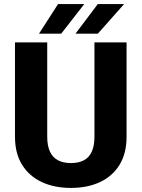

<svg xmlns="http://www.w3.org/2000/svg" viewBox="-20 -921 702 951"><path d="M447.8 -710.9H606.9V-244.1Q606.9 -161.1 572 -104.5Q537.1 -47.9 475.1 -19Q413.1 9.8 331.5 9.8Q249.5 9.8 187.3 -19Q125 -47.9 89.6 -104.5Q54.2 -161.1 54.2 -244.1V-710.9H213.9V-244.1Q213.9 -198.2 227.8 -169.2Q241.7 -140.1 268.1 -126.7Q294.4 -113.3 331.5 -113.3Q368.7 -113.3 394.8 -126.7Q420.9 -140.1 434.3 -169.2Q447.8 -198.2 447.8 -244.1ZM354 -754.4 464.4 -900.9H594.7L464.8 -754.4ZM173.3 -754.4 267.6 -900.9H397.5L283.2 -754.4Z"/></svg>

Font: Roboto ExtraBold
Style: Regular
Weight: 800
Designer: Christian Robertson
Foundry: Google
Version: Version 3.009; 2024